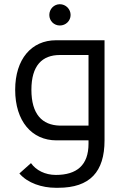

<svg xmlns="http://www.w3.org/2000/svg" viewBox="-20 -666 582 911"><path d="M264 -646C236 -646 214 -623 214 -595C214 -567 236 -545 264 -545C292 -545 315 -567 315 -595C315 -623 292 -646 264 -646ZM400 0V16C400 118 344 164 245 164C194 164 151 142 127 108L72 157C111 203 180 225 244 225H256C407 225 476 149 476 0V-475H246C129 -475 52 -385 52 -240C52 -91 131 0 248 0ZM129 -240C129 -355 180 -405 264 -405H400V-70H264C180 -72 129 -124 129 -240Z"/></svg>

Font: Mint Spirit
Style: Regular
Weight: 400
Designer: HARENDAL Hirwen
Foundry: Arkandis Digital Foundry.
Version: Version 1.004;FFEdit